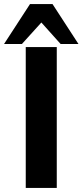

<svg xmlns="http://www.w3.org/2000/svg" viewBox="-43 -927 407 947"><path d="M-23 -710 105 -907H216L344 -710H256L161 -816Q84 -732 65 -710ZM84 0V-695H237V0Z"/></svg>

Font: Coval
Style: Heavy
Weight: 900
Foundry: Context Ltd
Version: Version 001.000